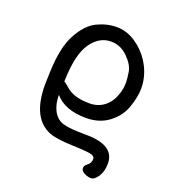

<svg xmlns="http://www.w3.org/2000/svg" viewBox="-136 -594 850 952"><g transform="rotate(20 289.0 -118.0)"><path d="M319 -90Q363 -90 395.5 -115Q428 -140 443 -185Q454 -215 454 -249Q454 -267 448.5 -303Q443 -339 404.5 -377Q366 -415 316 -415Q254 -415 211.5 -355Q169 -295 165 -157V-149Q176 -144 193 -128Q234 -90 319 -90ZM452 256Q435 256 416.5 246.5Q398 237 398 222Q398 209 413 198Q431 185 431 162Q431 151 415 144.5Q399 138 312.5 135Q226 132 189 118Q80 75 80 -102L82 -168Q86 -300 125 -371.5Q164 -443 215 -467.5Q266 -492 318 -492Q370 -492 417 -461Q464 -430 494.5 -382.5Q525 -335 533 -279Q535 -263 535 -247Q535 -204 516 -148Q497 -92 447.5 -54Q398 -16 327 -16Q215 -16 162 -78Q162 -30 180 5Q199 40 233 51Q268 62 355 62Q507 62 507 159Q507 201 489 228.5Q471 256 452 256Z"/></g></svg>

Font: ToneOZ-Pinyin-WenKai-Medium
Style: Medium
Weight: 700
Designer: Fontworks Inc.
Foundry: ToneOZ
Version: Version 0.240331